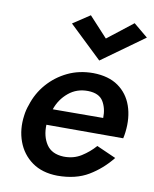

<svg xmlns="http://www.w3.org/2000/svg" viewBox="-83 -786 690 859"><g transform="rotate(10 262.0 -356.5)"><path d="M344 -632 459 -722 524 -668 332 -530 183 -672 260 -723ZM478 -113Q435 -59 377.5 -24.5Q320 10 236 10Q167 9 121 -24Q75 -57 55 -111.5Q35 -166 44 -230Q47 -255 56 -279Q73 -334 110.5 -377Q148 -420 200 -445Q252 -470 316 -470Q386 -469 430 -438Q474 -407 492.5 -354Q511 -301 503 -235Q502 -229 501 -221Q500 -213 498 -206H149Q147 -153 171 -117Q195 -81 249 -79Q294 -78 329 -100Q364 -122 390 -152ZM307 -387Q256 -388 218.5 -357Q181 -326 165 -279L394 -280Q395 -324 376 -355Q357 -386 307 -387Z"/></g></svg>

Font: Jost* Medium
Style: Italic
Weight: 500
Italic angle: -10°
Version: Version 3.7